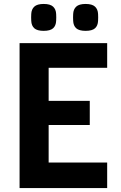

<svg xmlns="http://www.w3.org/2000/svg" viewBox="-20 -951 613 971"><path d="M522 -733V-608H226V-441H434V-319H226V-129H522V0H79V-733ZM201 -795Q168 -795 153.5 -808Q139 -821 138 -846Q137 -863 138 -880Q139 -904 153.5 -917.5Q168 -931 201 -931Q234 -931 248.5 -917.5Q263 -904 264 -880Q265 -863 264 -846Q263 -821 248.5 -808Q234 -795 201 -795ZM413 -795Q380 -795 365.5 -808Q351 -821 350 -846Q349 -863 350 -880Q351 -904 365.5 -917.5Q380 -931 413 -931Q446 -931 460.5 -917.5Q475 -904 476 -880Q477 -863 476 -846Q475 -821 460.5 -808Q446 -795 413 -795Z"/></svg>

Font: Kreadon
Style: Bold
Weight: 700
Designer: Reiya WATANABE
Foundry: StudioGnu
Version: Version 1.003; ttfautohint (v1.8.4.7-5d5b);gftools[0.9.32]